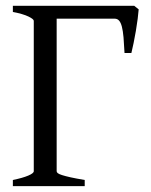

<svg xmlns="http://www.w3.org/2000/svg" viewBox="-20 -635 515 655"><path d="M23.9 0V-21Q57.1 -27.8 76.2 -35.9Q95.2 -43.9 95.2 -50.8V-564Q95.2 -569.8 77.1 -578.6Q59.1 -587.4 23.9 -594.2V-615.2H438L453.1 -603Q452.1 -590.3 449.7 -570.8Q447.3 -551.3 443.6 -530Q439.9 -508.8 435.8 -488.3Q431.6 -467.8 428.2 -454.1H404.8Q403.3 -485.4 401.4 -507.6Q399.4 -529.8 395.8 -543.9Q392.1 -558.1 386.2 -564.7Q380.4 -571.3 371.1 -571.3H173.3V-50.8Q173.3 -47.4 177.2 -44.2Q181.2 -41 191.9 -37.6Q202.6 -34.2 221.2 -30Q239.7 -25.9 269 -21V0Z"/></svg>

Font: Noto Serif Devanagari
Style: Bold
Weight: 700
Designer: Monotype Design Team
Foundry: Monotype Imaging Inc.
Version: Version 1.01